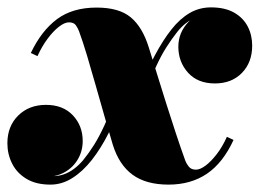

<svg xmlns="http://www.w3.org/2000/svg" viewBox="-45 -490 703 520"><path d="M411.5 10Q350.5 10 314 -16.8Q277.5 -43.5 260.5 -98Q251 -130 239 -171.5Q227 -213 214.8 -256.5Q202.5 -300 190.8 -339.2Q179 -378.5 169 -405.5Q166 -413.5 160.5 -421.5Q155 -429.5 141.5 -429.5Q130 -429.5 114.5 -417.5Q99 -405.5 83.8 -385Q68.5 -364.5 56.5 -338L38.5 -346.5Q67 -406.5 109.2 -438Q151.5 -469.5 216.5 -469.5Q277.5 -469.5 309.2 -443Q341 -416.5 358 -361.5Q368.5 -328 380.2 -289.8Q392 -251.5 404.8 -211Q417.5 -170.5 430.8 -130.5Q444 -90.5 457 -54.5Q460 -46.5 466.5 -38.5Q473 -30.5 485.5 -30.5Q497 -30.5 511.8 -41.5Q526.5 -52.5 542 -72.5Q557.5 -92.5 569.5 -119.5L587.5 -111Q559 -49 515.5 -19.5Q472 10 411.5 10ZM91.5 10Q52.5 10 26.5 -5.8Q0.5 -21.5 -12.2 -47Q-25 -72.5 -25 -102Q-25 -148 4.2 -177Q33.5 -206 79.5 -206Q125.5 -206 152.2 -177.8Q179 -149.5 179 -108Q179 -81.5 166.2 -59.2Q153.5 -37 130.8 -24Q108 -11 78.5 -11Q50 -11 26.8 -22Q3.5 -33 -10.2 -53.5Q-24 -74 -24 -102H-5Q-5 -65 22 -39Q49 -13 99 -13Q114 -13 128.2 -18Q142.5 -23 155.5 -32.8Q168.5 -42.5 180 -56Q195.5 -75 209.5 -97.2Q223.5 -119.5 237.5 -149.8Q251.5 -180 266 -222.5L285 -213Q269 -169 248.8 -128.8Q228.5 -88.5 204 -57.2Q179.5 -26 151.2 -8Q123 10 91.5 10ZM349.5 -237.5 330 -247.5Q352.5 -299 374.5 -340.2Q396.5 -381.5 419.5 -410.5Q442.5 -439.5 468.8 -454.8Q495 -470 526.5 -470Q564 -470 588.8 -456Q613.5 -442 625.8 -418.5Q638 -395 638 -366.5Q638 -321 610.2 -292.5Q582.5 -264 537 -264Q490.5 -264 464.2 -293.2Q438 -322.5 438 -363.5Q438 -401.5 465 -430.2Q492 -459 534.5 -459Q562 -459 585.2 -446.2Q608.5 -433.5 622.8 -412.5Q637 -391.5 637 -366.5H618Q618 -402 591.2 -425.2Q564.5 -448.5 516.5 -448.5Q501.5 -448.5 486.8 -443Q472 -437.5 459 -427.5Q446 -417.5 435 -403.5Q420 -384.5 405.8 -362.2Q391.5 -340 377.8 -310Q364 -280 349.5 -237.5Z"/></svg>

Font: Bodoni Moda Black
Style: Italic
Weight: 900
Italic angle: -13°
Version: Version 2.005